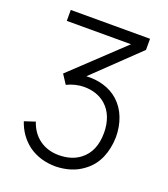

<svg xmlns="http://www.w3.org/2000/svg" viewBox="-140 -849 845 965"><g transform="rotate(20 283.0 -367.0)"><path d="M504 -227Q503 -165 480.8 -114.2Q458.5 -63.5 414.5 -31.5Q356.5 13 270 15.5Q185.5 15.5 124 -28Q65.5 -72 41.5 -143.5L99 -162.5Q117.5 -106.5 160.5 -75Q204.5 -43.5 263.5 -43.5Q332.5 -43.5 377 -78Q440.5 -126 440.5 -227Q440.5 -270.5 426.5 -307.5Q412.5 -344.5 383.5 -370Q338 -409.5 267.5 -409.5Q246 -409.5 222 -403.8Q198 -398 177 -387.5L145 -436.5L415.5 -691.5H72V-750H496V-690.5L259.5 -463.5Q309 -466.5 353.5 -453Q398 -439.5 431.5 -409.5Q467.5 -376.5 485.8 -329Q504 -281.5 504 -227Z"/></g></svg>

Font: Russisch Sans Light
Style: Regular
Weight: 300
Designer: Michael Sharanda (font) & Cristiano Sobral (main changes)
Foundry: Michael Sharanda
Version: Version 2.00;September 8, 2020;FontCreator 13.0.0.2681 64-bi